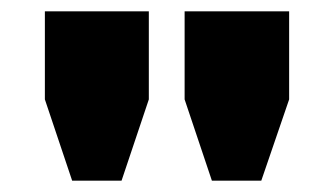

<svg xmlns="http://www.w3.org/2000/svg" viewBox="-20 -708 588 338"><path d="M107 -390 59 -533V-688H242V-533L194 -390ZM353 -390 305 -533V-688H489V-533L440 -390Z"/></svg>

Font: Archivo SemiExpanded Black
Style: Regular
Weight: 900
Width: 6
Designer: Hector Gatti
Foundry: Omnibus-Type
Version: Version 2.001